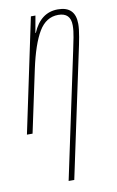

<svg xmlns="http://www.w3.org/2000/svg" viewBox="-88 -584 531 872"><g transform="rotate(-10 177.5 -148.0)"><path d="M156 240H182L303 -329Q310 -360 316.5 -396Q323 -432 323 -455Q323 -536 243 -536Q163 -536 126 -448H124L138 -526H117L6 0H32L93 -287Q117 -399 150.5 -455Q184 -511 240 -511Q297 -511 297 -453Q297 -428 291 -398Q285 -368 279 -339Z"/></g></svg>

Font: Noto Sans Display Condensed Thin
Style: Italic
Weight: 250
Width: 3
Italic angle: -12°
Designer: Monotype Design Team
Foundry: Monotype Imaging Inc.
Version: Version 1.900